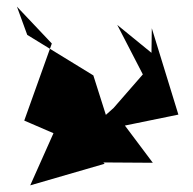

<svg xmlns="http://www.w3.org/2000/svg" viewBox="-20 -581 581 578"><path d="M274 -174 307 -209 261 -354 62 -476 31 -561 136 -450 53 -218 141 -180 71 -23 295 -88 291 -92 440 -91 356 -203 517 -236 437 -496 436 -422 333 -506 410 -357 322 -256 199 -146Z"/></svg>

Font: Asimov Silicon
Style: Regular
Weight: 400
Designer: Google
Version: Version 2.000980; 2014